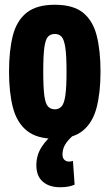

<svg xmlns="http://www.w3.org/2000/svg" viewBox="-20 -574 461 808"><path d="M18 -273Q18 -361 34 -424Q50 -487 92 -520.5Q134 -554 211 -554Q288 -554 329.5 -520.5Q371 -487 387 -424Q403 -361 403 -273Q403 -184 386.5 -121Q370 -58 328.5 -24Q287 10 211 10Q135 10 93 -24Q51 -58 34.5 -121Q18 -184 18 -273ZM162 -273Q162 -206 166.5 -172Q171 -138 182 -126Q193 -114 211 -114Q228 -114 239 -126Q250 -138 255 -172Q260 -206 260 -273Q260 -339 255 -373Q250 -407 239.5 -419Q229 -431 211 -431Q192 -431 181.5 -419Q171 -407 166.5 -373Q162 -339 162 -273ZM233 214Q187 214 160 190.5Q133 167 133 121Q133 79 155.5 44Q178 9 214 -16L290 -6Q264 17 253.5 35.5Q243 54 243 76Q243 91 251 98.5Q259 106 270 106Q280 106 287 103L294 203Q271 214 233 214Z"/></svg>

Font: Georama Condensed
Style: Bold
Weight: 700
Width: 3
Designer: Jean-Baptiste Levee
Foundry: Production Type
Version: Version 1.000